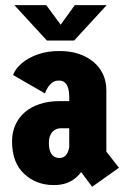

<svg xmlns="http://www.w3.org/2000/svg" viewBox="-20 -711 490 749"><path d="M339.4 17.6 264.4 -82.6 350 -176.8 444.1 -56.6ZM253.1 -158.1 319.3 -83.4Q314.2 -68.4 304.5 -51.9Q294.9 -35.4 279.8 -21.1Q264.7 -6.8 242.6 2.1Q220.5 11 190.1 11Q121 11 74 -33Q27 -77 27 -159.1Q27 -195.3 40.2 -224.2Q53.4 -253.2 77.5 -273.7Q101.6 -294.1 135.4 -305.3Q169.1 -316.4 210.1 -316.4H264.6V-210.7H218.9Q203.9 -210.7 193.1 -203.8Q182.4 -196.9 176.5 -184Q170.7 -171 170.7 -153.1Q170.7 -133.7 175.6 -120.8Q180.4 -107.8 189.7 -101.2Q199 -94.7 211.9 -94.7Q225.9 -94.7 234.4 -102.9Q242.9 -111.1 247.4 -125.4Q251.9 -139.7 253.1 -158.1ZM212.3 -512Q252.7 -512 286 -501.2Q319.2 -490.5 343.8 -470.2Q368.3 -449.9 381.6 -421.8Q394.9 -393.6 394.9 -358.7V-83.9L250.1 -108.3V-333.6Q250.1 -347.6 247.8 -359.4Q245.5 -371.1 240.8 -379.5Q236.1 -387.9 228.3 -392.3Q220.6 -396.7 209.3 -396.7Q193.9 -396.7 183.1 -388.2Q172.4 -379.7 165.6 -368.2Q158.8 -356.7 155.3 -346.6L30.9 -418.3Q39.9 -442.6 64.7 -464Q89.5 -485.4 127.1 -498.7Q164.6 -512 212.3 -512ZM396.3 -691.1 269.3 -553H162.9L35.9 -691.1H160.3L216.6 -614.7L271.9 -691.1Z"/></svg>

Font: League Mono Thin Condensed
Style: Regular
Weight: 100
Width: 1
Designer: Tyler Finck
Foundry: The League of Moveable Type / Tyler Finck
Version: Version 2.300;RELEASE